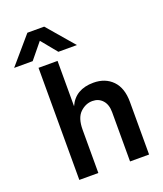

<svg xmlns="http://www.w3.org/2000/svg" viewBox="-236 -1032 965 1138"><g transform="rotate(-20 247.0 -462.5)"><path d="M208 -756 127 -855 46 -756H-71L74 -925H180L325 -756ZM185 -707V-421Q226 -513 340 -513Q414 -513 459.5 -466.5Q505 -420 505 -332V0H385V-311Q385 -359 360.5 -386Q336 -413 297 -413Q254 -413 219.5 -380Q185 -347 185 -272V0H65V-707Z"/></g></svg>

Font: Hind Semibold
Style: Regular
Weight: 600
Designer: Manushi Parikh, Satya Rajpurohit
Foundry: Indian Type Foundry
Version: Version 1.201;PS 1.0;hotconv 1.0.78;makeotf.lib2.5.61930; tt